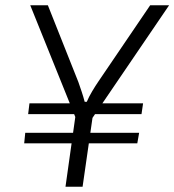

<svg xmlns="http://www.w3.org/2000/svg" viewBox="-20 -710 663 730"><path d="M623 -690 327 -255 270 -256 95 -690H162L278 -398Q284 -381 290.5 -361.5Q297 -342 302 -323H310Q318 -342 330.5 -363Q343 -384 354 -400L551 -690ZM338 -306 294 0H229L272 -306ZM509 -205 502 -165H72L76 -205ZM524 -317 518 -276H87L92 -317Z"/></svg>

Font: Exo 2 Light
Style: Italic
Weight: 300
Italic angle: -8°
Designer: Natanael Gama
Foundry: Natanael Gama
Version: Version 2.010